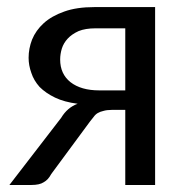

<svg xmlns="http://www.w3.org/2000/svg" viewBox="-20 -527 533 547"><path d="M336.9 -269.5Q336.9 -314.5 336.9 -446.3Q315.4 -446.3 252 -446.3Q223.6 -446.3 204.1 -438.5Q184.6 -429.7 172.9 -417Q161.1 -404.3 156.2 -388.7Q151.4 -373 151.4 -357.4Q151.4 -316.4 180.7 -293Q210.9 -269.5 262.7 -269.5Q288.1 -269.5 336.9 -269.5ZM421.9 -506.8Q421.9 -379.9 421.9 0Q400.4 0 336.9 0Q336.9 -53.7 336.9 -213.9Q327.1 -213.9 297.9 -213.9Q284.2 -213.9 274.4 -210.9Q265.6 -209 258.8 -205.1Q252 -201.2 247.1 -194.3Q242.2 -188.5 236.3 -180.7Q199.2 -130.9 126 -31.2Q117.2 -14.6 104.5 -7.8Q92.8 0 69.3 0Q47.9 0 6.8 0Q43.9 -47.9 154.3 -191.4Q171.9 -220.7 201.2 -231.4Q163.1 -236.3 136.7 -249Q110.4 -261.7 92.8 -279.3Q76.2 -297.9 69.3 -319.3Q61.5 -340.8 61.5 -362.3Q61.5 -388.7 71.3 -414.1Q82 -440.4 104.5 -460.9Q127 -481.4 163.1 -494.1Q198.2 -506.8 249 -506.8Q306.6 -506.8 421.9 -506.8Z"/></svg>

Font: Lato
Style: Regular
Weight: 400
Designer: Lukasz Dziedzic with Adam Twardoch and Botio Nikoltchev
Version: Version 2.015; 2015-08-06; http://www.latofonts.com/